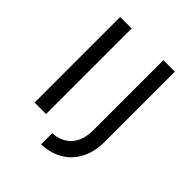

<svg xmlns="http://www.w3.org/2000/svg" viewBox="-238 -860 1147 1147"><g transform="rotate(45 335.0 -287.0)"><path d="M201 -723V0H104V-723ZM308 149V55Q382 51 425.5 3.5Q469 -44 469 -134V-723H566V-131Q566 -45 533 17.5Q500 80 441.5 113.5Q383 147 308 149Z"/></g></svg>

Font: Josefin Sans
Style: Regular
Weight: 400
Designer: Santiago Orozco
Foundry: Typemade
Version: Version 2.000